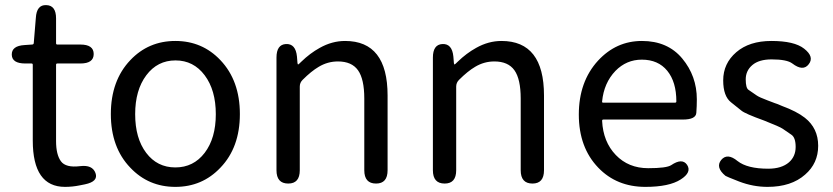

<svg xmlns="http://www.w3.org/2000/svg" viewBox="-20 -717 3252 750"><path d="M292 7Q263 13 234 13Q108 13 108 -168V-464Q108 -469 103 -469H79Q27 -469 26 -503Q25 -538 76 -541L105 -543Q112 -543 112 -550L120 -647Q123 -699 161 -697Q199 -696 199 -645V-548Q199 -543 204 -543H294Q346 -543 346 -506Q346 -469 294 -469H204Q199 -469 199 -464V-166Q199 -113 218 -87Q237 -61 293 -68Q341 -74 353 -41Q365 -8 312 3Z M489 -62Q413 -141 413 -271.5Q413 -402 489 -482Q560 -557 665 -557Q770 -557 841 -482Q917 -402 917 -271.5Q917 -141 841 -62Q770 13 665 13Q560 13 489 -62ZM551 -120Q594 -63 665 -63Q736 -63 779.5 -120Q823 -177 823 -271Q823 -365 779.5 -423Q736 -481 665.5 -481Q595 -481 551.5 -423Q508 -365 508 -271Q508 -177 551 -120Z M1106 0Q1060 0 1060 -52V-492Q1060 -543 1097 -545Q1135 -547 1140 -496L1142 -471Q1143 -465 1144.5 -465Q1146 -465 1157 -476Q1191 -509 1229 -530Q1277 -557 1328 -557Q1494 -557 1494 -344V-52Q1494 0 1449 0Q1403 0 1403 -52V-332Q1403 -408 1378.5 -442.5Q1354 -477 1300 -477Q1260 -477 1225 -456Q1196 -439 1162 -405Q1151 -394 1151 -379V-52Q1151 0 1106 0Z M1717 0Q1671 0 1671 -52V-492Q1671 -543 1708 -545Q1746 -547 1751 -496L1753 -471Q1754 -465 1755.5 -465Q1757 -465 1768 -476Q1802 -509 1840 -530Q1888 -557 1939 -557Q2105 -557 2105 -344V-52Q2105 0 2060 0Q2014 0 2014 -52V-332Q2014 -408 1989.5 -442.5Q1965 -477 1911 -477Q1871 -477 1836 -456Q1807 -439 1773 -405Q1762 -394 1762 -379V-52Q1762 0 1717 0Z M2501 13Q2389 13 2317 -62Q2241 -141 2241 -269.5Q2241 -398 2316 -480Q2387 -557 2487.5 -557Q2588 -557 2645 -488.5Q2702 -420 2702 -329Q2702 -302 2700 -276Q2698 -250 2647 -250H2337Q2332 -250 2332 -245Q2336 -163 2385.5 -111.5Q2435 -60 2512 -60Q2584 -60 2602 -72Q2645 -101 2664 -73Q2683 -44 2639 -16Q2594 13 2501 13ZM2332 -321Q2331 -316 2336 -316H2617Q2622 -316 2622 -321Q2622 -397 2586.5 -440.5Q2551 -484 2487 -484Q2427 -484 2384 -440Q2339 -393 2332 -321Z M2978 13Q2922 13 2867 -8Q2816 -28 2814 -30Q2774 -63 2797 -92Q2821 -121 2861 -88Q2899 -58 2981 -58Q3033 -58 3062 -83Q3088 -106 3088 -143Q3088 -180 3071 -191Q3049 -206 3037.5 -214Q3026 -222 2965 -246Q2890 -273 2876 -285Q2856 -301 2836 -317Q2805 -341 2805 -403Q2805 -469 2856 -513Q2907 -557 2993 -557Q3083 -557 3121 -527Q3162 -495 3139 -466Q3117 -437 3075 -469Q3054 -485 2994 -485Q2945 -485 2919 -463Q2893 -441 2893 -407Q2893 -373 2904 -366Q2926 -351 2936 -344Q2946 -337 2978 -325Q3003 -316 3007 -314Q3012 -313 3035 -303Q3092 -282 3124 -257Q3176 -216 3176 -147.5Q3176 -79 3125 -35Q3071 13 2978 13Z"/></svg>

Font: Resource Han Rounded CN
Style: Regular
Weight: 400
Designer: Cyano Hao (round all glyphs); Ryoko NISHIZUKA  (kana, bopomofo & ideographs); Paul D. Hunt (Latin, Greek & Cyrillic); Sa
Foundry: Cyano Hao
Version: 0.990